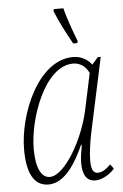

<svg xmlns="http://www.w3.org/2000/svg" viewBox="-55 -805 549 855"><g transform="rotate(-5 220.0 -378.0)"><path d="M291 -606H309L312 -615C292 -666 270 -728 261 -766H219L216 -758C237 -705 261 -661 291 -606ZM127 10C181 10 233 -34 286 -152H290C285 -125 280 -98 280 -72C280 -19 299 10 336 10C366 10 399 -8 423 -35L408 -55C384 -31 367 -23 350 -23C329 -23 321 -43 321 -79C321 -113 328 -162 337 -205L408 -536H395L368 -505C351 -527 323 -546 285 -546C128 -546 32 -312 32 -154C32 -54 60 10 127 10ZM136 -23C99 -23 75 -66 75 -154C75 -286 154 -517 283 -517C313 -517 339 -499 353 -469L318 -305C290 -175 202 -23 136 -23Z"/></g></svg>

Font: Noto Serif Condensed ExtraLight
Style: Italic
Weight: 200
Width: 3
Italic angle: -12°
Designer: Monotype Design Team
Foundry: Monotype Imaging Inc.
Version: Version 2.013